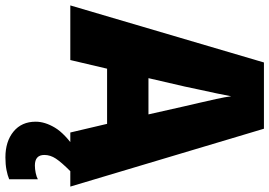

<svg xmlns="http://www.w3.org/2000/svg" viewBox="-163 -593 996 710"><g transform="rotate(90 335.0 -238.0)"><path d="M470 0 438 -136H234L202 0H0L211 -716H456L670 0ZM373 -422Q368 -444 360.5 -476Q353 -508 346 -540Q339 -572 336 -595Q332 -573 325.5 -542Q319 -511 312 -479.5Q305 -448 300 -423L269 -289H403ZM553 96Q553 131 592 131Q605 131 619.5 128Q634 125 643 120V226Q629 232 608.5 236Q588 240 562 240Q503 240 466.5 210Q430 180 430 128Q430 94 452 57Q474 20 535 -22L613 0Q580 33 566.5 53.5Q553 74 553 96Z"/></g></svg>

Font: Noto Sans Malayalam SemiCondensed Black
Style: Regular
Weight: 900
Width: 4
Designer: Jelle Bosma - Monotype Design Team
Foundry: Monotype Imaging Inc.
Version: Version 2.104; ttfautohint (v1.8.4.7-5d5b)